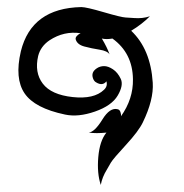

<svg xmlns="http://www.w3.org/2000/svg" viewBox="-20 -454 520 543"><path d="M39 -309Q69 -431 210 -434Q224 -434 273.5 -419.5Q323 -405 335.5 -404.5Q348 -404 359 -403Q383 -401 404 -408Q381 -385 351 -367Q406 -315 412 -220Q415 -172 384 -108Q372 -83 336 -44Q300 -5 293.5 6Q287 17 282 26Q269 47 265 69Q254 36 258 -10Q262 -56 281 -79Q252 -76 231 -79Q248 -81 269.5 -116Q291 -151 313 -145Q318 -144 320.5 -137.5Q323 -131 322 -125Q357 -174 356 -230Q355 -304 298 -345Q281 -342 268 -345Q283 -320 290 -300Q284 -310 261.5 -313.5Q239 -317 218.5 -322.5Q198 -328 194 -343Q193 -348 198 -353Q203 -358 208 -360Q161 -367 120 -340Q95 -323 88 -296Q77 -249 101 -217.5Q125 -186 185.5 -179.5Q246 -173 274 -200Q285 -210 281 -224Q270 -210 252 -221Q246 -224 243 -232.5Q240 -241 242.5 -248Q245 -255 254 -261Q263 -267 274.5 -267Q286 -267 299.5 -258Q313 -249 321.5 -231Q330 -213 313 -184Q296 -155 248.5 -138.5Q201 -122 164 -130Q78 -148 49.5 -190Q21 -232 39 -309Z"/></svg>

Font: SOV_mook
Style: Book
Weight: 400
Version: Version 1.00